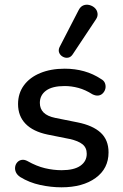

<svg xmlns="http://www.w3.org/2000/svg" viewBox="-20 -790 524 819"><path d="M242 9Q198 9 151.5 -1Q105 -11 66 -35Q53 -44 48 -55Q43 -66 44.5 -77.5Q46 -89 53.5 -97.5Q61 -106 72.5 -108Q84 -110 97 -103Q136 -81 172 -72.5Q208 -64 243 -64Q296 -64 323 -83Q350 -102 350 -134Q350 -160 332 -174.5Q314 -189 278 -197L183 -216Q121 -229 89 -262Q57 -295 57 -346Q57 -392 82 -426Q107 -460 152 -478.5Q197 -497 256 -497Q300 -497 339 -486Q378 -475 411 -453Q424 -446 428 -434.5Q432 -423 429.5 -412Q427 -401 419 -392.5Q411 -384 399.5 -382.5Q388 -381 374 -388Q344 -407 314.5 -415Q285 -423 256 -423Q203 -423 176.5 -403.5Q150 -384 150 -351Q150 -326 166 -310Q182 -294 216 -287L311 -268Q376 -255 409.5 -224Q443 -193 443 -140Q443 -71 388 -31Q333 9 242 9ZM290 -558Q282 -546 270.5 -544Q259 -542 248 -548Q237 -554 232.5 -565Q228 -576 234 -589L315 -746Q323 -762 335.5 -767Q348 -772 361.5 -768.5Q375 -765 384.5 -756Q394 -747 396 -733.5Q398 -720 389 -707Z"/></svg>

Font: Nunito SemiBold
Style: Regular
Weight: 600
Designer: Vernon Adams
Foundry: Vernon Adams
Version: Version 3.602